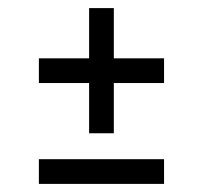

<svg xmlns="http://www.w3.org/2000/svg" viewBox="-20 -489 501 474"><path d="M76 -284V-345H200V-469H261V-345H385V-284H261V-160H200V-284ZM385 -35H76V-96H385Z"/></svg>

Font: Strong
Style: Regular
Weight: 400
Designer: Roman Shchyukin (Gaslight Type Foundry)
Foundry: Cyreal (www.cyreal.org)
Version: Version 1.001